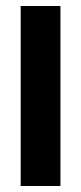

<svg xmlns="http://www.w3.org/2000/svg" viewBox="-20 -620 270 640"><path d="M49 0V-600H181.5V0Z"/></svg>

Font: Big Shoulders Stencil Text Thin ExtraBold
Style: Regular
Weight: 800
Version: Version 2.001